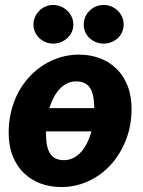

<svg xmlns="http://www.w3.org/2000/svg" viewBox="-20 -747 578 775"><path d="M165.5 -210Q165.5 -152 182.8 -126.2Q200 -100.5 238.5 -100.5Q258 -100.5 275.2 -109Q292.5 -117.5 306.5 -132.8Q320.5 -148 331.2 -169.5Q342 -191 349 -216.5H165.5ZM360.5 -310.5Q360 -368.5 342.5 -393.5Q325 -418.5 287.5 -418.5Q268.5 -418.5 252 -410.8Q235.5 -403 221.8 -388.8Q208 -374.5 197.2 -354.5Q186.5 -334.5 179 -310.5ZM298.5 -526.5Q344 -526.5 382.8 -512Q421.5 -497.5 450 -469.8Q478.5 -442 494.8 -401.2Q511 -360.5 511 -307.5Q511 -239.5 488.2 -181.8Q465.5 -124 427 -81.8Q388.5 -39.5 336.8 -15.8Q285 8 227.5 8Q182 8 143.2 -6.5Q104.5 -21 76 -48.8Q47.5 -76.5 31.2 -117.2Q15 -158 15 -211Q15 -257 25.2 -298.2Q35.5 -339.5 54.2 -374.5Q73 -409.5 99 -437.5Q125 -465.5 156.5 -485.2Q188 -505 224 -515.8Q260 -526.5 298.5 -526.5ZM276 -647.5Q276 -631.5 269.5 -617.5Q263 -603.5 251.8 -593.2Q240.5 -583 225.8 -577Q211 -571 194 -571Q178 -571 163.8 -577Q149.5 -583 138.8 -593.2Q128 -603.5 121.5 -617.5Q115 -631.5 115 -647.5Q115 -664 121.5 -678.5Q128 -693 138.8 -703.8Q149.5 -714.5 163.8 -720.8Q178 -727 194 -727Q211 -727 225.8 -720.8Q240.5 -714.5 251.8 -703.8Q263 -693 269.5 -678.5Q276 -664 276 -647.5ZM479 -647.5Q479 -631.5 472.8 -617.5Q466.5 -603.5 455.5 -593.2Q444.5 -583 429.8 -577Q415 -571 398 -571Q381.5 -571 367 -577Q352.5 -583 341.5 -593.2Q330.5 -603.5 324.2 -617.5Q318 -631.5 318 -647.5Q318 -664 324.2 -678.5Q330.5 -693 341.5 -703.8Q352.5 -714.5 367 -720.8Q381.5 -727 398 -727Q415 -727 429.8 -720.8Q444.5 -714.5 455.5 -703.8Q466.5 -693 472.8 -678.5Q479 -664 479 -647.5Z"/></svg>

Font: Lato ExtraBold
Style: Italic
Weight: 800
Italic angle: -7°
Designer: Lukasz Dziedzic with Adam Twardoch and Botio Nikoltchev
Foundry: tyPoland Lukasz Dziedzic
Version: Version 2.015; 2015-08-06; http://www.latofonts.com/